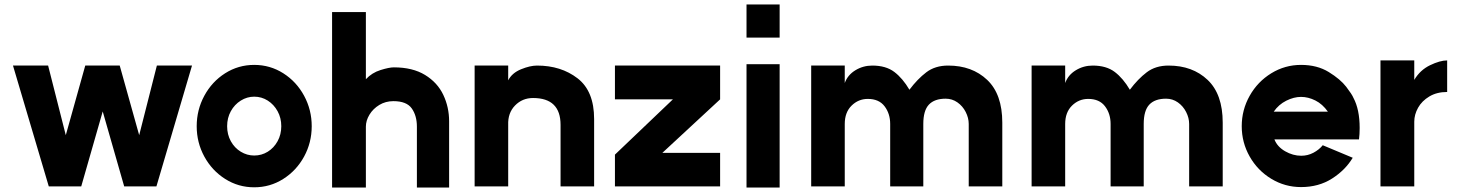

<svg xmlns="http://www.w3.org/2000/svg" viewBox="-20 -816 6515 858"><path d="M679 17H535L439 -318L343 17H198L38 -523H195L274 -212L361 -523H515L602 -212L681 -523H838Z M1237 -252Q1237 -289 1220.5 -319Q1204 -349 1176.5 -366.5Q1149 -384 1116 -384Q1084 -384 1056 -366.5Q1028 -349 1011.5 -319Q995 -289 995 -252Q995 -215 1011.5 -185Q1028 -155 1056 -138Q1084 -121 1116 -121Q1149 -121 1176.5 -138Q1204 -155 1220.5 -185Q1237 -215 1237 -252ZM1116 -526Q1187 -526 1246 -488.5Q1305 -451 1339 -388Q1373 -325 1373 -252Q1373 -179 1339 -116.5Q1305 -54 1246 -16.5Q1187 21 1116 21Q1045 21 986 -16.5Q927 -54 893 -116.5Q859 -179 859 -252Q859 -325 893 -388Q927 -451 986 -488.5Q1045 -526 1116 -526Z M1738 -364Q1703 -364 1675 -347Q1647 -330 1631 -303.5Q1615 -277 1615 -250V22H1464V-762H1615V-462Q1642 -491 1680.5 -503Q1719 -515 1740 -515Q1824 -515 1879.5 -481Q1935 -447 1961 -392Q1987 -337 1987 -274V22H1843V-250Q1843 -299 1820 -331.5Q1797 -364 1738 -364Z M2362 -378Q2314 -378 2281.5 -344.5Q2249 -311 2251 -258V17H2101V-523H2251V-457Q2268 -490 2308.5 -506.5Q2349 -523 2380 -523Q2487 -523 2561 -466Q2635 -409 2635 -284V17H2485V-258Q2485 -378 2362 -378Z M3198 -372 2940 -133H3198V17H2728V-125L2987 -372H2728V-523H3198Z M3464 -796V-648H3316V-796ZM3316 -529H3464V22H3316Z M4206 -375Q4156 -375 4131 -348.5Q4106 -322 4106 -262V17H3958V-262Q3958 -308 3933 -341Q3908 -374 3858 -374Q3816 -374 3785.5 -344Q3755 -314 3755 -262V17H3605V-523H3755V-445Q3768 -481 3802.5 -502Q3837 -523 3878 -523Q3939 -523 3976.5 -494.5Q4014 -466 4044 -415Q4080 -463 4119.5 -493Q4159 -523 4217 -523Q4324 -523 4391.5 -459Q4459 -395 4459 -268V17H4309V-262Q4309 -289 4295.5 -315.5Q4282 -342 4258.5 -358.5Q4235 -375 4206 -375Z M5191 -375Q5141 -375 5116 -348.5Q5091 -322 5091 -262V17H4943V-262Q4943 -308 4918 -341Q4893 -374 4843 -374Q4801 -374 4770.5 -344Q4740 -314 4740 -262V17H4590V-523H4740V-445Q4753 -481 4787.5 -502Q4822 -523 4863 -523Q4924 -523 4961.5 -494.5Q4999 -466 5029 -415Q5065 -463 5104.5 -493Q5144 -523 5202 -523Q5309 -523 5376.5 -459Q5444 -395 5444 -268V17H5294V-262Q5294 -289 5280.5 -315.5Q5267 -342 5243.5 -358.5Q5220 -375 5191 -375Z M5794 -383Q5762 -383 5728 -366Q5694 -349 5672 -317H5914Q5890 -351 5858 -367Q5826 -383 5794 -383ZM5794 -526Q5866 -526 5918 -494Q5970 -462 5996 -428Q6022 -394 6028 -379Q6056 -327 6056 -244Q6056 -216 6053 -193H5675Q5688 -160 5723 -140Q5758 -120 5795 -120Q5824 -120 5849.5 -133.5Q5875 -147 5891 -167L6025 -111Q5992 -56 5932.5 -18Q5873 20 5794 20Q5722 20 5661 -17Q5600 -54 5564.5 -116.5Q5529 -179 5529 -252Q5529 -325 5564.5 -388Q5600 -451 5661 -488.5Q5722 -526 5794 -526Z M6447 -546V-405Q6401 -405 6367.5 -385Q6334 -365 6317 -334.5Q6300 -304 6300 -272V17H6149V-546H6300V-459Q6326 -503 6370.5 -524.5Q6415 -546 6447 -546Z"/></svg>

Font: SUIT Heavy
Style: Regular
Weight: 900
Designer: Sunn Youn; Korean Glyphs from Source Han Sans (Sandoll Communications; Soo-young Jang, Joo-yeon Kang)
Foundry: Sunn
Version: Version 1.006